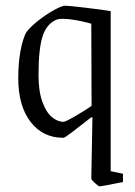

<svg xmlns="http://www.w3.org/2000/svg" viewBox="-20 -474 472 673"><path d="M300 152 304 -62 300 -63 264 -35Q255 -28 231 -9.5Q207 9 202 9Q130 9 87 -47Q44 -103 44 -200Q44 -252 51.5 -293.5Q59 -335 71 -359Q84 -378 112.5 -400.5Q141 -423 169 -438.5Q197 -454 208 -454Q220 -454 279.5 -447Q339 -440 368 -435V126L411 135V164Q338 179 329 179Q325 179 312.5 167.5Q300 156 300 152ZM301 -103 300 -391Q238 -408 199 -408Q189 -408 181 -406Q145 -393 130 -349Q115 -305 115 -211Q115 -154 128.5 -117Q142 -80 162 -63.5Q182 -47 203 -47Q210 -47 249 -70Q288 -93 301 -103Z"/></svg>

Font: Grenze Light
Style: Regular
Weight: 300
Designer: Renata Polastri
Foundry: Omnibus-Type
Version: Version 1.002; ttfautohint (v1.8)